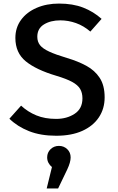

<svg xmlns="http://www.w3.org/2000/svg" viewBox="-20 -742 655 1069"><path d="M562.6 -200Q562.6 -136.9 530.5 -88.7Q498.5 -40.5 438.2 -13.3Q377.9 13.8 292.8 13.8Q206.2 13.8 141.5 -11.8Q76.9 -37.4 32.3 -81L97.4 -153.8Q134.9 -119 182.6 -99.5Q230.3 -80 292.3 -80Q352.3 -80 395.6 -108.5Q439 -136.9 439 -194.4Q439 -225.1 426.2 -246.9Q413.3 -268.7 381.8 -285.9Q350.3 -303.1 293.8 -320Q181.5 -353.3 123.6 -400.5Q65.6 -447.7 65.6 -530.8Q65.6 -588.2 97.2 -631.3Q128.7 -674.4 183.8 -698.2Q239 -722.1 308.7 -722.1Q385.6 -722.1 443.1 -699.7Q500.5 -677.4 545.6 -636.9L483.1 -566.2Q445.6 -598.5 402.8 -613.6Q360 -628.7 315.9 -628.7Q261.5 -628.7 224.6 -605.9Q187.7 -583.1 187.7 -537.4Q187.7 -509.7 202.8 -490.5Q217.9 -471.3 254.1 -454.6Q290.3 -437.9 353.3 -419Q412.8 -401.5 460.3 -375.9Q507.7 -350.3 535.1 -308.5Q562.6 -266.7 562.6 -200ZM308.2 70.3Q335.4 70.3 354.4 88.5Q373.3 106.7 373.3 134.4Q373.3 161.5 354.4 201.5L303.6 307.2H240L269.2 188.2Q257.4 178.5 250 164.9Q242.6 151.3 242.6 134.4Q242.6 107.2 261.5 88.7Q280.5 70.3 308.2 70.3Z"/></svg>

Font: Fira Code Medium
Style: Regular
Weight: 500
Designer: Carrois Corporate, Edenspiekermann AG, Nikita Prokopov
Foundry: Carrois Corporate, Edenspiekermann AG, Nikita Prokopov
Version: Version 6.002